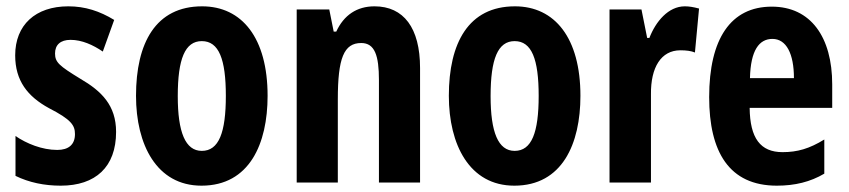

<svg xmlns="http://www.w3.org/2000/svg" viewBox="-20 -577 2683 607"><path d="M347 -160C347 -244 301 -289 234 -328C167 -369 154 -380 154 -408C154 -435 171 -451 203 -451C239 -451 274 -435 305 -414L341 -514C295 -542 249 -557 196 -557C92 -557 28 -498 28 -402C28 -322 67 -272 135 -235C205 -199 217 -181 217 -153C217 -120 197 -103 161 -103C113 -103 64 -123 29 -147V-21C72 0 120 10 172 10C282 10 347 -49 347 -160Z M826 -274C826 -457 745 -557 619 -557C472 -557 410 -441 410 -274C410 -120 475 10 617 10C769 10 826 -123 826 -274ZM542 -273C542 -391 565 -447 618 -447C672 -447 694 -390 694 -274C694 -158 672 -100 618 -100C566 -100 542 -159 542 -273Z M1164 -557C1108 -557 1067 -529 1043 -477H1035L1021 -547H918V0H1048V-263C1048 -393 1067 -441 1122 -441C1165 -441 1178 -401 1178 -324V0H1308V-362C1308 -489 1256 -557 1164 -557Z M1815 -274C1815 -457 1734 -557 1608 -557C1461 -557 1399 -441 1399 -274C1399 -120 1464 10 1606 10C1758 10 1815 -123 1815 -274ZM1531 -273C1531 -391 1554 -447 1607 -447C1661 -447 1683 -390 1683 -274C1683 -158 1661 -100 1607 -100C1555 -100 1531 -159 1531 -273Z M2145 -557C2093 -557 2053 -509 2033 -457H2026L2008 -547H1907V0H2038V-279C2037 -364 2070 -418 2131 -418C2150 -418 2165 -416 2177 -411L2190 -550C2171 -555 2158 -557 2145 -557Z M2420 -556C2290 -556 2222 -454 2222 -270C2222 -97 2285 10 2436 10C2493 10 2542 -2 2586 -28V-136C2539 -107 2501 -96 2454 -96C2384 -96 2351 -140 2350 -236H2611V-310C2611 -460 2543 -556 2420 -556ZM2422 -454C2466 -454 2490 -407 2490 -330H2351C2353 -418 2380 -454 2422 -454Z"/></svg>

Font: Noto Sans Lao Looped ExtraCondensed
Style: Bold
Weight: 700
Width: 2
Designer: Mark Frömberg, Ben Mitchell
Foundry: The Fontpad Ltd
Version: Version 1.002